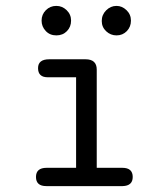

<svg xmlns="http://www.w3.org/2000/svg" viewBox="-20 -631 565 651"><path d="M138 -62H238V-369H142Q109 -369 109 -400Q109 -430 147 -430H270Q308 -430 308 -395V-62H395Q430 -62 430 -31Q430 -1 396 0H137Q102 0 102 -31Q102 -62 138 -62ZM121 -561Q121 -582 135.5 -596.5Q150 -611 171 -611Q191 -611 206 -596.5Q221 -582 221 -561Q221 -540 207 -525.5Q193 -511 171 -511Q149 -511 135 -526Q121 -541 121 -561ZM375 -611Q394 -611 409 -596.5Q424 -582 424 -561Q424 -540 410 -525.5Q396 -511 375 -511Q355 -511 340 -525Q325 -539 325 -560Q325 -581 340 -596Q355 -611 375 -611Z"/></svg>

Font: CMU Typewriter Text
Style: Regular
Weight: 500
Monospace: yes
Version: Version 0.7.0